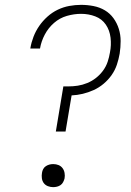

<svg xmlns="http://www.w3.org/2000/svg" viewBox="-20 -763 540 791"><path d="M210 -221 241 -407H261Q281 -407 300.5 -410Q320 -413 339.5 -421Q359 -429 375.5 -442Q392 -455 404.5 -472Q417 -489 423.5 -508.5Q430 -528 433 -547Q439 -577 435.5 -607.5Q432 -638 416 -661.5Q400 -685 372.5 -695.5Q345 -706 314 -706Q285 -706 255.5 -697.5Q226 -689 202.5 -668.5Q179 -648 164.5 -620.5Q150 -593 145 -564Q145 -564 145 -564Q145 -564 145 -563H105Q105 -563 105 -563.5Q105 -564 105 -564Q105 -564 105 -564Q105 -564 105 -564Q109 -588 118 -611.5Q127 -635 141.5 -656Q156 -677 175.5 -694.5Q195 -712 218 -723Q241 -734 265.5 -738.5Q290 -743 314 -743Q340 -743 365.5 -738Q391 -733 412 -720.5Q433 -708 447.5 -688Q462 -668 469.5 -644Q477 -620 477 -594Q477 -568 473 -542Q469 -519 461.5 -496.5Q454 -474 440 -454Q426 -434 407 -418Q388 -402 366 -392Q344 -382 321 -376.5Q298 -371 275 -370L250 -221ZM199 8Q188 8 177.5 4Q167 0 160.5 -8.5Q154 -17 152.5 -28.5Q151 -40 153 -51Q154 -59 158 -66.5Q162 -74 169 -78.5Q176 -83 183.5 -85Q191 -87 199 -87Q211 -87 221 -83Q231 -79 237.5 -70.5Q244 -62 246 -50.5Q248 -39 246 -28Q244 -20 240 -12.5Q236 -5 229.5 -0.5Q223 4 215 6Q207 8 199 8Z"/></svg>

Font: iosevka_custom_sans_ss08 XLt
Style: Italic
Weight: 200
Italic angle: -10°
Designer: Belleve Invis
Foundry: Belleve Invis
Version: Version 10.3.0; ttfautohint (v1.8.3)